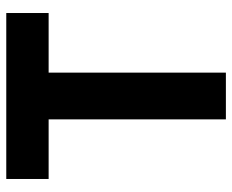

<svg xmlns="http://www.w3.org/2000/svg" viewBox="-84 -656 740 612"><g transform="rotate(-90 286.0 -350.0)"><path d="M211.5 0V-565H21.5V-700H550.5V-565H360.5V0Z"/></g></svg>

Font: Geologica Cursive SemiBold
Style: Regular
Weight: 600
Designer: Sindre Bremnes, Frode Helland
Foundry: Monokrom Skriftforlag AS
Version: Version 1.010;gftools[0.9.28]